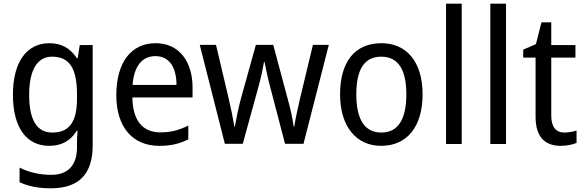

<svg xmlns="http://www.w3.org/2000/svg" viewBox="-20 -780 3162 1040"><path d="M247 -546C124 -546 50 -443 50 -267C50 -89 123 10 247 10C313 10 362 -17 396 -72H400C398 -53 397 -18 397 0V19C397 117 346 167 258 167C194 167 135 153 86 128V207C133 229 188 240 255 240C411 240 482 159 482 8V-536H412L401 -465H396C360 -521 310 -546 247 -546ZM261 -473C355 -473 397 -413 397 -268V-246C397 -119 355 -62 263 -62C180 -62 138 -130 138 -266C138 -399 181 -473 261 -473Z M823 -546C691 -546 610 -443 610 -264C610 -94 696 10 843 10C906 10 951 -1 1000 -25V-100C950 -75 906 -63 849 -63C752 -63 699 -127 697 -252H1023V-306C1023 -447 950 -546 823 -546ZM822 -476C901 -476 936 -409 936 -320H698C706 -421 749 -476 822 -476Z M1443 -311 1524 -1H1624L1761 -537H1675L1603 -237C1590 -180 1578 -125 1574 -94H1571C1564 -145 1550 -203 1538 -246L1460 -537H1366L1285 -246C1271 -195 1259 -132 1252 -94H1249C1243 -139 1229 -201 1216 -258L1150 -537H1062L1198 -1H1295L1380 -310C1394 -359 1404 -411 1410 -444H1413C1419 -412 1430 -360 1443 -311Z M2269 -269C2269 -448 2180 -546 2046 -546C1903 -546 1822 -446 1822 -269C1822 -95 1910 10 2044 10C2186 10 2269 -95 2269 -269ZM1910 -269C1910 -400 1951 -473 2045 -473C2139 -473 2181 -400 2181 -269C2181 -138 2139 -62 2046 -62C1952 -62 1910 -138 1910 -269Z M2481 0V-760H2396V0Z M2721 0V-760H2636V0Z M3037 -62C2992 -62 2966 -92 2966 -153V-468H3097V-536H2966V-659H2913L2883 -541L2814 -511V-468H2881V-148C2881 -30 2939 10 3018 10C3049 10 3083 3 3103 -6V-73C3086 -67 3060 -62 3037 -62Z"/></svg>

Font: Noto Sans Sinhala UI SemiCondensed
Style: Regular
Weight: 400
Width: 4
Designer: Jelle Bosma - Monotype Design Team
Foundry: Monotype Imaging Inc.
Version: Version 2.006